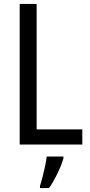

<svg xmlns="http://www.w3.org/2000/svg" viewBox="-20 -734 457 975"><path d="M80 0V-714H166V-77H398V0ZM302 71Q292 105 271.5 147.5Q251 190 229 221H183V210Q189 192 196 165Q203 138 209 109.5Q215 81 217 61H302Z"/></svg>

Font: Noto Sans Thai Looped Condensed
Style: Regular
Weight: 400
Width: 3
Designer: Sasikarn Vongin, Ben Mitchell
Foundry: The Fontpad Ltd
Version: Version 1.001; ttfautohint (v1.8.4.7-5d5b)